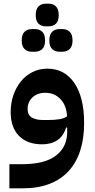

<svg xmlns="http://www.w3.org/2000/svg" viewBox="-20 -783 515 1043"><path d="M31 109H97Q225 109 285 61.5Q345 14 345 -65V-90H339Q325 -44 291.5 -21.5Q258 1 209 1Q128 1 83 -45Q38 -91 38 -174Q38 -224 53 -267Q68 -310 94.5 -342Q121 -374 157.5 -392Q194 -410 237 -410Q331 -410 384 -332Q437 -254 437 -115Q437 -31 416 34.5Q395 100 353 146Q311 192 248.5 216Q186 240 104 240H31ZM237 -131Q278 -131 303.5 -135.5Q329 -140 344 -151Q342 -209 309 -244Q276 -279 226 -279Q183 -279 156.5 -254Q130 -229 130 -191Q130 -159 152 -145Q174 -131 216 -131ZM302 -502Q279 -502 263.5 -516.5Q248 -531 248 -563Q248 -596 263.5 -610.5Q279 -625 302 -625H320Q343 -625 358.5 -610.5Q374 -596 374 -563Q374 -531 358.5 -516.5Q343 -502 320 -502ZM153 -502Q129 -502 113.5 -516.5Q98 -531 98 -563Q98 -596 113.5 -610.5Q129 -625 153 -625H170Q194 -625 209.5 -610.5Q225 -596 225 -563Q225 -531 209.5 -516.5Q194 -502 170 -502ZM228 -640Q204 -640 189 -654.5Q174 -669 174 -701Q174 -733 189 -748Q204 -763 228 -763H245Q269 -763 284 -748Q299 -733 299 -701Q299 -669 284 -654.5Q269 -640 245 -640Z"/></svg>

Font: IBM Plex Sans Arabic SemiBold
Style: Regular
Weight: 600
Designer: Mike Abbink, Paul van der Laan, Pieter van Rosmalen, Wael Morcos, Khajak Apelian
Foundry: Bold Monday
Version: Version 1.1